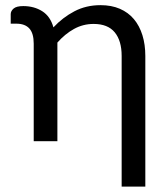

<svg xmlns="http://www.w3.org/2000/svg" viewBox="-20 -534 635 726"><path d="M529.5 171.5H440V-322.5Q440 -380 413.8 -411.8Q387.5 -443.5 334 -443.5Q294 -443.5 259.8 -424.5Q225.5 -405.5 197 -373V0H107.5V-369Q107.5 -408 91 -426.2Q74.5 -444.5 41.5 -444.5H20.5V-480.5Q20.5 -492 31.2 -501.5Q42 -511 68 -511Q109 -511 139.8 -491.5Q170.5 -472 182 -430.5Q217 -468 261.2 -491.2Q305.5 -514.5 360 -514.5Q401.5 -514.5 433.2 -500.8Q465 -487 486.2 -461.8Q507.5 -436.5 518.5 -401Q529.5 -365.5 529.5 -322.5Z"/></svg>

Font: Lato-Regular
Style: Regular
Weight: 400
Designer: Lukasz Dziedzic with Adam Twardoch and Botio Nikoltchev
Foundry: tyPoland Lukasz Dziedzic
Version: Version 2.015; 2015-08-06; http://www.latofonts.com/